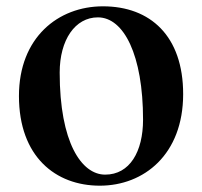

<svg xmlns="http://www.w3.org/2000/svg" viewBox="-20 -572 641 608"><path d="M296 16C436 16 560 -83 560 -274C560 -458 456 -552 306 -552C164 -552 40 -453 40 -268C40 -76 156 16 296 16ZM313 -19C238 -19 169 -121 169 -342C169 -446 218 -517 290 -517C372 -517 433 -398 433 -193C433 -92 391 -19 313 -19Z"/></svg>

Font: Noto Serif CJK KR
Style: Bold
Weight: 700
Designer: Ryoko NISHIZUKA 西塚涼子 (kana & ideographs); Frank Grießhammer (Latin, Greek & Cyrillic); Wenlong ZHANG 张文龙 (bopomofo); San
Foundry: Adobe
Version: Version 2.001;hotconv 1.1.0;makeotfexe 2.6.0